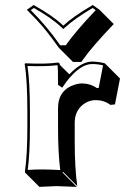

<svg xmlns="http://www.w3.org/2000/svg" viewBox="-20 -684 517 764"><path d="M86.9 -645 113.8 -664.1Q192.4 -620.1 231.9 -582Q270.5 -617.7 343.3 -660.6Q346.7 -662.6 349.1 -664.1L376 -645L432.6 -588.4Q348.1 -500 312 -449.2Q308.1 -443.8 303.7 -437.5H270.5L213.9 -494.1Q164.1 -564.9 122.6 -608.4Q106.4 -625.5 86.9 -645ZM255.9 -388.2Q304.2 -438.5 346.2 -439Q374 -438.5 397 -432.1L400.9 -428.2L457.5 -371.6L437.5 -268.6L419.4 -266.6Q394.5 -285.2 361.8 -285.6Q327.1 -285.6 300.8 -259.3Q277.8 -234.9 277.3 -196.3V-123.5Q277.3 -14.2 287.6 56.6L231 0L229 2.9L285.6 59.6Q284.2 59.6 203.6 56.6L136.7 59.6L80.1 2.9L79.1 0Q88.9 -68.4 88.9 -180.2V-234.9Q88.9 -367.7 78.1 -429.2L80.1 -432.1Q165.5 -428.2 210 -435.1Q213.9 -434.6 215.8 -433.1Q217.8 -429.7 219.2 -424.8ZM233.4 -343.3 227.5 -335 210.9 -346.7V-352.1Q210.9 -412.6 209 -423.3V-424.3V-424.8Q167.5 -418.9 89.4 -421.4Q99.1 -356.9 99.1 -234.9V-180.2Q99.1 -72.3 90.3 -7.8Q120.6 -9.8 147 -9.8Q175.8 -9.8 219.7 -7.3Q210.9 -76.2 210.9 -180.2V-252.9Q210.9 -326.7 279.3 -347.7Q293.9 -352.1 305.2 -352.1Q339.8 -351.6 365.7 -333.5L372.6 -334L390.1 -423.8Q369.6 -429.2 346.2 -429.2Q299.8 -429.2 246.1 -361.3Q239.3 -351.6 233.4 -343.3ZM102.5 -643.6Q166 -579.6 212.9 -513.2Q215.8 -509.3 219.2 -503.9H241.7Q281.2 -559.6 353 -635.3Q357.4 -639.6 360.8 -643.6L348.6 -652.3Q276.4 -609.4 238.8 -574.7L231.9 -568.4L225.1 -574.7Q185.5 -612.8 114.7 -652.3Z"/></svg>

Font: Linux Biolinum Shadow O
Style: Bold
Weight: 700
Designer: Philipp H. Poll
Foundry: Philipp H. Poll
Version: Version 0.9.2